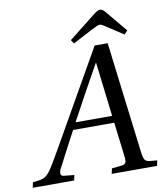

<svg xmlns="http://www.w3.org/2000/svg" viewBox="-117 -952 869 1027"><g transform="rotate(-10 317.5 -438.0)"><path d="M314.9 -742.2 455.1 -853Q482.4 -876 497.1 -876Q510.3 -876 529.8 -851.1L621.1 -741.2L603 -722.2L513.2 -780.8Q490.7 -796.9 481 -796.9Q471.2 -796.9 444.8 -783.2L328.1 -722.2ZM-22.9 0 -17.1 -28.8 16.1 -33.2Q40 -35.6 56.4 -48.6Q72.8 -61.5 96.2 -99.1Q112.8 -126 141.8 -176.8Q170.9 -227.5 212.2 -300.3Q253.4 -373 267.1 -397L435.1 -691.9H505.9L580.1 -89.8Q584 -57.1 591.1 -45.7Q598.1 -34.2 620.1 -32.2L658.2 -28.8L651.9 0H405.8L412.1 -28.8L464.8 -34.2Q480.5 -35.6 486.3 -43.9Q492.2 -52.2 490.2 -73.2L466.8 -267.1H243.2Q225.6 -235.4 140.1 -70.8Q126 -36.6 152.8 -34.2L208 -28.8L202.1 0ZM263.2 -305.2H461.9L426.8 -599.1H424.8Q323.2 -417.5 263.2 -305.2Z"/></g></svg>

Font: Linguistics Pro
Style: Italic
Weight: 400
Italic angle: -12°
Designer: Stefan Peev, Context Ltd
Foundry: Stefan Peev, Context Ltd
Version: Version 001.000